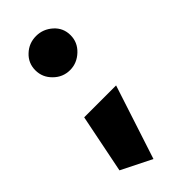

<svg xmlns="http://www.w3.org/2000/svg" viewBox="-211 -561 725 725"><g transform="rotate(-45 152.0 -198.0)"><path d="M58.6 -429.2C58.6 -403.8 67.9 -382.3 86.4 -364.3C104.5 -346.2 126.5 -336.9 152.3 -336.9C177.2 -336.9 199.2 -346.2 218.3 -364.3C237.3 -382.3 246.6 -403.8 246.6 -429.2C246.6 -454.6 237.3 -476.1 218.3 -493.2C199.2 -510.3 177.2 -519 152.3 -519C126.5 -519 104.5 -510.3 86.4 -493.2C67.9 -476.1 58.6 -454.6 58.6 -429.2ZM16.1 62.5 137.2 123 233.9 -173.3H63.5Z"/></g></svg>

Font: Estedad Black
Style: Regular
Weight: 900
Designer: Amin Abedi
Version: Version 7.3